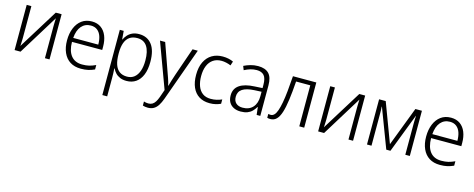

<svg xmlns="http://www.w3.org/2000/svg" viewBox="-35 -1242 5393 2183"><g transform="rotate(15 2661.5 -150.5)"><path d="M137 -162Q137 -151 136.5 -138Q136 -125 135.5 -112Q135 -99 134.5 -86Q134 -73 133 -62L424 -532H493V0H439V-371Q439 -386 439.5 -404Q440 -422 440.5 -440Q441 -458 442 -471L152 0H82V-532H137Z M849 -542Q913 -542 956.5 -510.5Q1000 -479 1022 -424Q1044 -369 1044 -298V-259H688Q689 -153 734.5 -96.5Q780 -40 865 -40Q912 -40 947 -48.5Q982 -57 1023 -76V-24Q986 -7 949 1.5Q912 10 863 10Q788 10 736 -23Q684 -56 656.5 -117.5Q629 -179 629 -262Q629 -343 655 -406.5Q681 -470 730 -506Q779 -542 849 -542ZM849 -494Q781 -494 739 -445.5Q697 -397 690 -306H985Q985 -362 970.5 -404Q956 -446 925.5 -470Q895 -494 849 -494Z M1405 -542Q1500 -542 1554 -473.5Q1608 -405 1608 -269Q1608 -179 1582.5 -116.5Q1557 -54 1510.5 -22Q1464 10 1400 10Q1356 10 1323.5 -4Q1291 -18 1269.5 -41Q1248 -64 1235 -92H1231Q1233 -67 1234 -37.5Q1235 -8 1235 17V236H1178V-532H1224L1232 -433H1235Q1248 -462 1270.5 -487Q1293 -512 1326 -527Q1359 -542 1405 -542ZM1396 -493Q1341 -493 1305.5 -468Q1270 -443 1252.5 -394.5Q1235 -346 1235 -276V-266Q1235 -190 1252 -140Q1269 -90 1304 -64.5Q1339 -39 1393 -39Q1444 -39 1478.5 -67Q1513 -95 1531 -146.5Q1549 -198 1549 -270Q1549 -378 1511 -435.5Q1473 -493 1396 -493Z M1651 -532H1712L1829 -202Q1840 -172 1848.5 -147Q1857 -122 1863.5 -100.5Q1870 -79 1873 -61H1876Q1882 -85 1893.5 -121Q1905 -157 1919 -200L2034 -532H2096L1871 94Q1854 141 1833 174Q1812 207 1783 224Q1754 241 1714 241Q1696 241 1681.5 238.5Q1667 236 1654 232V184Q1666 188 1679 190.5Q1692 193 1707 193Q1734 193 1753.5 181.5Q1773 170 1788 146.5Q1803 123 1816 87L1847 -2Z M2378 10Q2305 10 2253.5 -22.5Q2202 -55 2175 -116Q2148 -177 2148 -263Q2148 -353 2178.5 -415.5Q2209 -478 2263 -510Q2317 -542 2389 -542Q2425 -542 2457.5 -535Q2490 -528 2514 -516L2498 -467Q2473 -478 2443.5 -484.5Q2414 -491 2388 -491Q2330 -491 2289.5 -463.5Q2249 -436 2228 -385Q2207 -334 2207 -264Q2207 -198 2225.5 -147.5Q2244 -97 2282 -69Q2320 -41 2378 -41Q2416 -41 2448.5 -49Q2481 -57 2508 -69V-18Q2483 -6 2451 2Q2419 10 2378 10Z M2805 -541Q2890 -541 2932 -497.5Q2974 -454 2974 -358V0H2931L2921 -90H2918Q2900 -60 2877.5 -37.5Q2855 -15 2822.5 -2.5Q2790 10 2743 10Q2696 10 2661 -7.5Q2626 -25 2607 -58Q2588 -91 2588 -139Q2588 -219 2649 -260.5Q2710 -302 2827 -307L2917 -312V-349Q2917 -428 2888 -460.5Q2859 -493 2802 -493Q2764 -493 2728.5 -482.5Q2693 -472 2657 -453L2639 -499Q2675 -517 2717 -529Q2759 -541 2805 -541ZM2834 -265Q2740 -260 2694 -229.5Q2648 -199 2648 -139Q2648 -90 2676.5 -64Q2705 -38 2754 -38Q2831 -38 2874 -85.5Q2917 -133 2917 -217V-269Z M3491 0H3433V-483H3266Q3257 -357 3244.5 -265Q3232 -173 3213 -113Q3194 -53 3165 -24Q3136 5 3095 5Q3083 5 3073 4Q3063 3 3056 0V-45Q3062 -44 3069 -43Q3076 -42 3085 -42Q3108 -42 3126 -60.5Q3144 -79 3157.5 -117.5Q3171 -156 3182 -214.5Q3193 -273 3201 -352.5Q3209 -432 3216 -532H3491Z M3710 -162Q3710 -151 3709.5 -138Q3709 -125 3708.5 -112Q3708 -99 3707.5 -86Q3707 -73 3706 -62L3997 -532H4066V0H4012V-371Q4012 -386 4012.5 -404Q4013 -422 4013.5 -440Q4014 -458 4015 -471L3725 0H3655V-532H3710Z M4734 -532V0H4681V-374Q4681 -395 4682 -415.5Q4683 -436 4684 -458H4682L4506 0H4457L4283 -459H4280Q4282 -437 4282.5 -416Q4283 -395 4283 -371V0H4230V-532H4308L4481 -71L4657 -532Z M5076 -542Q5140 -542 5183.5 -510.5Q5227 -479 5249 -424Q5271 -369 5271 -298V-259H4915Q4916 -153 4961.5 -96.5Q5007 -40 5092 -40Q5139 -40 5174 -48.5Q5209 -57 5250 -76V-24Q5213 -7 5176 1.5Q5139 10 5090 10Q5015 10 4963 -23Q4911 -56 4883.5 -117.5Q4856 -179 4856 -262Q4856 -343 4882 -406.5Q4908 -470 4957 -506Q5006 -542 5076 -542ZM5076 -494Q5008 -494 4966 -445.5Q4924 -397 4917 -306H5212Q5212 -362 5197.5 -404Q5183 -446 5152.5 -470Q5122 -494 5076 -494Z"/></g></svg>

Font: Noto Sans Display Light
Style: Regular
Weight: 300
Designer: Monotype Design Team
Foundry: Monotype Imaging Inc.
Version: Version 2.003